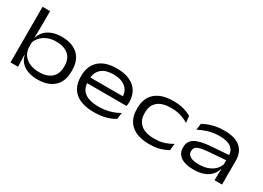

<svg xmlns="http://www.w3.org/2000/svg" viewBox="-17 -1310 2704 1974"><g transform="rotate(30 1335.0 -322.5)"><path d="M410.5 14Q345.5 14 295.8 -4.2Q246 -22.5 214.8 -56.5Q183.5 -90.5 173.5 -138H143L171.5 -233Q174.5 -173.5 204.8 -135Q235 -96.5 282.8 -78Q330.5 -59.5 387 -59.5Q479.5 -59.5 532 -104.5Q584.5 -149.5 584.5 -236V-246Q584.5 -332 532 -376.5Q479.5 -421 385.5 -421Q328 -421 282.5 -401.5Q237 -382 207.2 -348.5Q177.5 -315 167.5 -273L145 -343H174Q183.5 -382.5 212.5 -416.5Q241.5 -450.5 291.8 -471.5Q342 -492.5 413.5 -492.5Q535.5 -492.5 605 -429.2Q674.5 -366 674.5 -244.5V-234Q674.5 -112 604.2 -49Q534 14 410.5 14ZM84.5 0V-660H173.5V-478L171 -332L171.5 -311V-172.5L170 -145L174 0Z M1083.5 15Q934 15 858.8 -49.8Q783.5 -114.5 783.5 -233.5V-245.5Q783.5 -362.5 856 -428Q928.5 -493.5 1065 -493.5Q1158 -493.5 1220.5 -464.2Q1283 -435 1314.8 -382Q1346.5 -329 1346.5 -258.5V-255.5Q1346.5 -244 1345.2 -231.5Q1344 -219 1341.5 -209H1258Q1259.5 -220.5 1260 -234.5Q1260.5 -248.5 1260.5 -261.5Q1260.5 -311 1238.5 -347.2Q1216.5 -383.5 1173 -403.2Q1129.5 -423 1065 -423Q969.5 -423 921.2 -378.5Q873 -334 873 -257V-249.5V-240V-224Q873 -187.5 885.2 -157Q897.5 -126.5 924 -104.2Q950.5 -82 993.2 -70.2Q1036 -58.5 1097 -58.5Q1165 -58.5 1223.8 -74.8Q1282.5 -91 1335.5 -122L1325.5 -46Q1279 -17 1219 -1Q1159 15 1083.5 15ZM824.5 -209V-276H1324V-209Z M1739 15Q1597.5 15 1523.2 -50Q1449 -115 1449 -236.5V-246.5Q1449 -366 1523.2 -430.2Q1597.5 -494.5 1738 -494.5Q1789 -494.5 1829.2 -486.5Q1869.5 -478.5 1899.5 -466.2Q1929.5 -454 1950 -441.5L1958.5 -362.5Q1923 -386 1872 -403.5Q1821 -421 1750 -421Q1647 -421 1593.2 -376Q1539.5 -331 1539.5 -246V-237Q1539.5 -151.5 1594.2 -105.5Q1649 -59.5 1753.5 -59.5Q1825 -59.5 1876 -77.2Q1927 -95 1965 -118.5L1956 -38.5Q1923.5 -19 1870 -2Q1816.5 15 1739 15Z M2506.5 0 2510.5 -143.5 2508 -162V-273.5V-287.5Q2508 -351.5 2464.2 -385.5Q2420.5 -419.5 2328.5 -419.5Q2251.5 -419.5 2191.2 -400Q2131 -380.5 2085.5 -357L2095.5 -432Q2120 -445.5 2155.5 -459.8Q2191 -474 2237.2 -483.5Q2283.5 -493 2341 -493Q2411 -493 2460 -477.2Q2509 -461.5 2539 -433Q2569 -404.5 2582.5 -366Q2596 -327.5 2596 -281.5V0ZM2260 14Q2165 14 2111.5 -22.5Q2058 -59 2058 -127.5V-132.5Q2058 -207 2117.2 -241Q2176.5 -275 2301 -284L2518 -299.5L2519.5 -238.5L2307.5 -222.5Q2218.5 -215.5 2183.2 -198Q2148 -180.5 2148 -140V-136Q2148 -99 2183 -79.2Q2218 -59.5 2283.5 -59.5Q2348.5 -59.5 2396 -78.5Q2443.5 -97.5 2472.8 -129.8Q2502 -162 2511 -199.5L2525 -135.5H2507.5Q2498 -96.5 2469.5 -62.5Q2441 -28.5 2390 -7.2Q2339 14 2260 14Z"/></g></svg>

Font: Anek Gujarati Expanded
Style: Regular
Weight: 400
Width: 7
Designer: Mrunmayee Ghaisas (Gujarati), Yesha Goshar (Latin)
Foundry: Ek Type
Version: Version 1.003